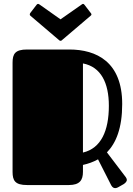

<svg xmlns="http://www.w3.org/2000/svg" viewBox="-20 -957 686 993"><path d="M555 1C561 12 568 16 576 16C581 16 586 14 590 12L620 -5C627 -10 636 -17 636 -27C636 -31 634 -35 631 -40L533 -169C580 -217 612 -294 612 -419C612 -637 479 -701 338 -701H120C58 -701 45 -678 45 -633V-68C45 -23 58 0 120 0H336C393 0 409 -26 409 -68V-104C436 -110 462 -119 487 -133ZM543 -410C543 -281 503 -190 409 -168V-629C503 -611 543 -527 543 -410ZM293 -857 184 -934C181 -935 179 -937 177 -937C175 -937 172 -936 169 -932L136 -889C135 -887 134 -884 134 -882C134 -880 135 -877 138 -875L286 -749C288 -747 290 -746 293 -746C297 -746 298 -747 300 -749L448 -875C451 -877 453 -880 453 -882C453 -884 452 -887 450 -889L417 -932C414 -936 412 -937 409 -937C407 -937 405 -935 403 -934Z"/></svg>

Font: Fascinate
Style: Regular
Weight: 900
Designer: Astigmatic (AOETI)
Foundry: Astigmatic (AOETI)
Version: Version 1.000